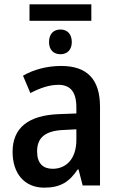

<svg xmlns="http://www.w3.org/2000/svg" viewBox="-20 -855 550 885"><path d="M401 -835H116V-759H401ZM259 -719C227 -719 206 -699 206 -661C206 -625 227 -605 259 -605C289 -605 311 -625 311 -661C311 -699 289 -719 259 -719ZM262 -551C196 -551 134 -534 86 -506L120 -426C164 -449 207 -464 249 -464C303 -464 332 -433 332 -360V-332L253 -329C111 -324 38 -266 38 -155C38 -56 92 10 184 10C259 10 300 -17 338 -74H342L361 0H441V-363C441 -489 382 -551 262 -551ZM332 -259V-210C332 -124 286 -77 223 -77C179 -77 151 -101 151 -157C151 -218 185 -253 276 -256Z"/></svg>

Font: Noto Sans UI SemiCondensed Medium
Style: Regular
Weight: 500
Width: 4
Designer: Monotype Design Team
Foundry: Monotype Imaging Inc.
Version: Version 1.901